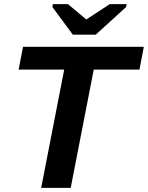

<svg xmlns="http://www.w3.org/2000/svg" viewBox="-20 -916 721 936"><path d="M437 -576.7 324.7 0H180.7L293 -576.7H70.8L92.3 -688H681.2L659.7 -576.7ZM446.8 -747.1H335L235.4 -881.8L237.8 -896H311L399.9 -821.8H401.9L515.1 -896H597.7L594.7 -881.8Z"/></svg>

Font: Liberation Sans
Style: Bold Italic
Weight: 700
Italic angle: -12°
Designer: Steve Matteson
Foundry: Ascender Corporation
Version: Version 2.1.5